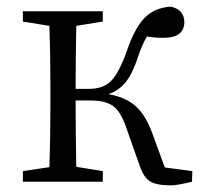

<svg xmlns="http://www.w3.org/2000/svg" viewBox="-20 -548 618 579"><path d="M496 11Q452 11 432.5 -1Q413 -13 401 -49L359 -168Q343 -213 320 -229Q297 -245 252 -245H208Q208 -155 210 -45L290 -32V0H49V-32L129 -44Q132 -127 132 -228V-286Q132 -388 129 -470L49 -483V-514H290V-483L210 -470Q208 -360 208 -280H248Q289 -280 312 -301Q337 -324 361 -390Q385 -462 415.5 -493.5Q446 -525 495 -528Q536 -519 536 -480Q534 -434 474 -434Q444 -434 423 -438Q407 -410 396 -376Q380 -327 359.5 -301Q339 -275 307 -264Q359 -255 389 -228Q419 -201 439 -147L477 -43L560 -32L559 0Q514 11 496 11Z"/></svg>

Font: GenRyuMin TW R
Style: Regular
Weight: 400
Version: Version 1.501;PS 1;hotconv 16.6.51;makeotf.lib2.5.65220